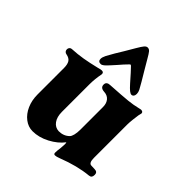

<svg xmlns="http://www.w3.org/2000/svg" viewBox="-193 -799 943 943"><g transform="rotate(45 278.0 -327.5)"><path d="M333 11Q333 -4 336 -22L338 -52Q338 -62 336 -64Q311 -31 267.5 -8Q224 15 180 15Q150 15 124.5 -4.5Q99 -24 84.5 -57Q70 -90 70 -130V-314Q70 -339 61.5 -352.5Q53 -366 31 -370Q24 -371 19.5 -376Q15 -381 15 -389Q15 -396 19 -401Q23 -406 30 -407Q70 -409 105.5 -415Q141 -421 186 -432Q203 -437 210 -437Q224 -437 223 -423Q215 -382 215 -346V-155Q215 -119 230.5 -98Q246 -77 271 -76Q305 -76 327 -98Q333 -104 337 -119.5Q341 -135 341 -158V-314Q341 -339 328 -354.5Q315 -370 290 -371Q265 -373 265 -394Q265 -405 272 -410Q279 -415 290 -415Q373 -420 406.5 -423.5Q440 -427 468 -434Q480 -437 482 -437Q497 -437 497 -425Q497 -422 493 -408Q491 -396 488.5 -373.5Q486 -351 486 -338V-106Q486 -70 504 -70L528 -69Q538 -69 543 -64Q548 -59 548 -50Q548 -39 544 -33.5Q540 -28 530 -27Q456 -20 369 14Q351 21 342 21Q333 21 333 11ZM328 -635 358 -584Q392 -528 407 -500Q413 -488 413 -477Q413 -467 408.5 -461Q404 -455 397 -455Q390 -455 380 -463Q370 -471 354 -489Q312 -537 296 -553Q292 -557 290 -557Q288 -557 284 -553Q266 -535 244 -509Q239 -504 234.5 -498.5Q230 -493 226 -489Q209 -470 200 -462.5Q191 -455 183 -455Q165 -455 165 -473Q165 -484 173 -500Q194 -539 221 -582L251 -633Q265 -657 273 -666.5Q281 -676 290 -676Q300 -676 307.5 -667Q315 -658 328 -635Z"/></g></svg>

Font: EB Garamond ExtraBold
Style: Regular
Weight: 800
Designer: Georg Duffner and Octavio Pardo
Foundry: Georg Duffner
Version: Version 1.000